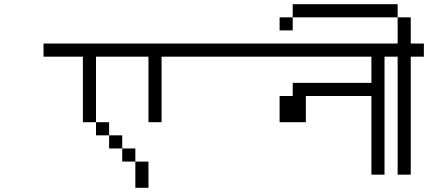

<svg xmlns="http://www.w3.org/2000/svg" viewBox="-20 -895 2040 915"><path d="M1000 -625V-687.5H187.5V-625H375V-312.5H437.5V-250H500V-187.5H562.5V-125H625Q625 -125 625 0H687.5Q687.5 0 687.5 -125H625V-187.5H562.5V-250H500V-312.5H437.5V-625H687.5V-312.5H750V-625Z M2000 -625V-687.5H1000V-625H1750Q1750 -625 1750 -500H1375V-437.5H1312.5Q1312.5 -437.5 1312.5 -312.5H1437.5Q1437.5 -312.5 1437.5 -437.5H1750Q1750 -437.5 1750 -62.5H1812.5V-625Z M2000 -625V-687.5H1937.5Q1937.5 -687.5 1937.5 -812.5H1875Q1875 -812.5 1875 -687.5H1750V-625H1875V-62.5H1937.5V-625ZM1375 -812.5H1312.5V-750H1375ZM1375 -812.5H1875V-875H1375Z"/></svg>

Font: Unifont
Style: Regular
Weight: 500
Version: Version 15.1.04